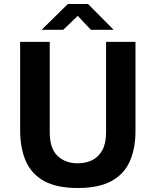

<svg xmlns="http://www.w3.org/2000/svg" viewBox="-20 -933 764 963"><path d="M370 10Q264.5 10 201 -25.2Q137.5 -60.5 109.2 -125.5Q81 -190.5 81 -280.5V-723H229.5V-269.5Q229.5 -188.5 268.5 -151.2Q307.5 -114 370 -114Q411.5 -114 443.5 -130.2Q475.5 -146.5 493.8 -180.8Q512 -215 512 -269.5V-723H659.5V-275.5Q659.5 -188 631 -123.8Q602.5 -59.5 538.8 -24.8Q475 10 370 10ZM188.5 -783.5 320.5 -913H421.5L550 -783.5H436L370 -853.5L297 -783.5Z"/></svg>

Font: Public Sans Thin
Style: Bold
Weight: 700
Version: Version 2.001